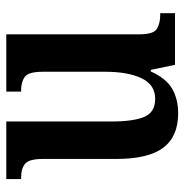

<svg xmlns="http://www.w3.org/2000/svg" viewBox="-8 -568 586 610"><g transform="rotate(-90 285.0 -263.0)"><path d="M230 10Q156 10 120.5 -37.5Q85 -85 85 -187V-420Q85 -463 70 -476Q55 -489 25 -489H21V-536H204V-202Q204 -133 218.5 -98Q233 -63 276 -63Q321 -63 341.5 -106.5Q362 -150 362 -221V-420Q362 -466 345.5 -477.5Q329 -489 303 -489H299V-536H481V-113Q481 -68 498.5 -57.5Q516 -47 542 -47H548V0H384L368 -77H363Q341 -28 308 -9Q275 10 230 10Z"/></g></svg>

Font: Noto Serif Lao Condensed SemiBold
Style: Regular
Weight: 600
Width: 3
Designer: Monotype Design Team
Foundry: Monotype Imaging Inc.
Version: Version 2.003; ttfautohint (v1.8.4.7-5d5b)